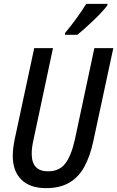

<svg xmlns="http://www.w3.org/2000/svg" viewBox="-20 -963 606 993"><path d="M218 10Q135 10 90.5 -34Q46 -78 46 -157Q46 -175 48.5 -197Q51 -219 56 -243L157 -714H254L153 -239Q144 -200 144 -168Q144 -77 228 -77Q286 -77 317 -116.5Q348 -156 367 -240L468 -714H566L462 -230Q446 -156 417 -102Q388 -48 339.5 -19Q291 10 218 10ZM317 -793Q348 -830 376.5 -869.5Q405 -909 426 -943H536L535 -935Q525 -921 505.5 -900Q486 -879 462.5 -856.5Q439 -834 417 -814.5Q395 -795 380 -783H316Z"/></svg>

Font: Noto Sans Condensed Medium
Style: Italic
Weight: 500
Width: 3
Italic angle: -12°
Designer: Monotype Design Team
Foundry: Monotype Imaging Inc.
Version: Version 2.013; ttfautohint (v1.8.4.7-5d5b)